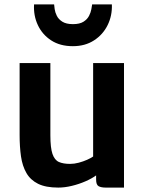

<svg xmlns="http://www.w3.org/2000/svg" viewBox="-20 -843 663 871"><path d="M244.5 8Q187.5 8 152.8 -9.2Q118 -26.5 99.8 -58.2Q81.5 -90 75.2 -133.8Q69 -177.5 69 -230V-557H208.5V-229.5Q208.5 -172.5 218 -144.8Q227.5 -117 247.2 -108.2Q267 -99.5 298 -99.5Q317 -99.5 337.5 -105Q358 -110.5 375.2 -118.2Q392.5 -126 402.5 -133V-557H542.5V8H460Q439 8 427.5 1.8Q416 -4.5 416 -28.5V-66L418.5 -49Q397.5 -33.5 367.8 -20.5Q338 -7.5 305.8 0.2Q273.5 8 244.5 8ZM310.5 -633.5Q252.5 -633.5 212.2 -659.8Q172 -686 151.8 -729Q131.5 -772 134.5 -823H225.5Q226 -816 228 -801.5Q230 -787 237.8 -771.2Q245.5 -755.5 263 -744.5Q280.5 -733.5 311 -733.5Q341.5 -733.5 358.8 -744.5Q376 -755.5 384 -771.2Q392 -787 394.5 -801.5Q397 -816 398 -823H487.5Q489.5 -772 468.2 -729Q447 -686 406.5 -659.8Q366 -633.5 310.5 -633.5Z"/></svg>

Font: Merriweather Sans SemiBold
Style: Regular
Weight: 600
Designer: Eben Sorkin
Foundry: Eben Sorkin
Version: Version 2.001